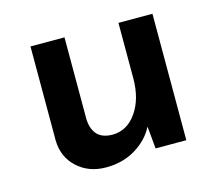

<svg xmlns="http://www.w3.org/2000/svg" viewBox="-72 -514 707 622"><g transform="rotate(-15 281.5 -203.0)"><path d="M213 18Q155 18 116.5 -17.5Q78 -53 77 -109V-424H191V-150Q192 -118 208 -99Q224 -80 259 -79Q309 -79 340.5 -124Q372 -169 372 -238V-424H486V0H383L376 -75Q355 -34 312 -8Q269 18 213 18Z"/></g></svg>

Font: Reem Kufi Medium
Style: Regular
Weight: 500
Designer: Khaled Hosny
Version: Version 1.001